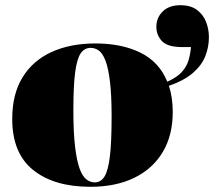

<svg xmlns="http://www.w3.org/2000/svg" viewBox="-20 -704 823 738"><path d="M327 14Q188 14 107.5 -50.5Q27 -115 27 -247Q27 -342 66.5 -406.5Q106 -471 178 -504Q250 -537 347 -537Q448 -537 520 -501.5Q592 -466 623 -390Q661 -407 679.5 -428Q698 -449 705 -473.5Q712 -498 714 -523H681Q624 -523 602.5 -546Q581 -569 581 -601Q581 -636 605.5 -660Q630 -684 673 -684Q713 -684 737 -666Q761 -648 772 -620Q783 -592 783 -561Q783 -524 769.5 -489Q756 -454 722.5 -424.5Q689 -395 629 -374Q644 -331 644 -273Q644 -184 605.5 -119.5Q567 -55 496 -20.5Q425 14 327 14ZM344 -3Q368 -3 382 -26Q396 -49 402.5 -104Q409 -159 409 -256Q409 -340 402.5 -392Q396 -444 385 -472Q374 -500 359.5 -510Q345 -520 328 -520Q305 -520 290.5 -499.5Q276 -479 269 -427Q262 -375 262 -280Q262 -195 268.5 -140.5Q275 -86 286 -56Q297 -26 312 -14.5Q327 -3 344 -3Z"/></svg>

Font: Literata 72pt Black
Style: Regular
Weight: 900
Designer: Latin by Veronika Burian and Jose Scaglione. Greek by Irene Vlachou. Cyrillic by Vera Evstafieva.
Foundry: TypeTogether
Version: Version 3.002